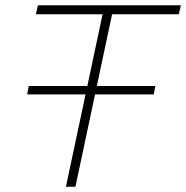

<svg xmlns="http://www.w3.org/2000/svg" viewBox="-20 -708 706 728"><path d="M83 -350 89 -382H569L563 -350ZM230 0 369 -654H116L124 -688H666L658 -654H405L266 0Z"/></svg>

Font: Saira SemiExpanded Thin
Style: Italic
Weight: 250
Width: 6
Italic angle: -12°
Designer: Hector Gatti with collaboration of the Omnibus-Type team
Foundry: Omnibus-Type
Version: Version 1.101